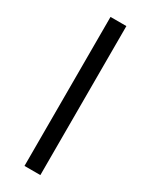

<svg xmlns="http://www.w3.org/2000/svg" viewBox="-188 -747 618 788"><g transform="rotate(30 121.5 -353.0)"><path d="M159.2 0H84V-706.1H159.2Z"/></g></svg>

Font: Pretendard Std Variable
Style: Regular
Weight: 400
Designer: Base glyphs from Inter by Rasmus Andersson; Hangeul glyphs from Noto Sans CJK(Source Han Sans) by Jang Soo-young and Kan
Foundry: Kil Hyung-jin
Version: Version 1.309;Glyphs 3.2 (3225)